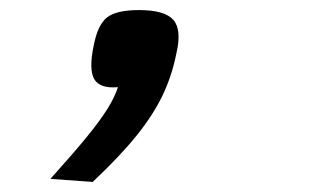

<svg xmlns="http://www.w3.org/2000/svg" viewBox="-20 -162 640 381"><path d="M80 193Q125 143 152 110Q179 77 193.5 53.5Q208 30 214 11Q178 14 167 -5Q156 -24 166 -72Q174 -113 192.5 -127.5Q211 -142 256 -142Q307 -142 324 -122.5Q341 -103 330 -56Q321 -11 302.5 27.5Q284 66 251.5 106.5Q219 147 164 199Z"/></svg>

Font: Victor Mono Thin
Style: Bold Italic
Weight: 700
Italic angle: -12°
Monospace: yes
Version: Version 1.561;gftools[0.9.30]